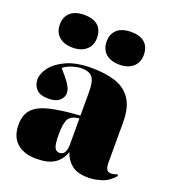

<svg xmlns="http://www.w3.org/2000/svg" viewBox="-144 -893 901 1014"><g transform="rotate(20 306.5 -386.5)"><path d="M176 14Q106 14 66.5 -21Q27 -56 27 -123Q27 -178 55 -209.5Q83 -241 146.5 -257Q210 -273 318 -280V-416Q318 -472 300.5 -494.5Q283 -517 239 -517Q217 -517 185.5 -507Q154 -497 139 -482Q172 -445 187 -423.5Q202 -402 206 -389.5Q210 -377 210 -367Q210 -342 189 -324Q168 -306 128 -306Q81 -306 60 -328Q39 -350 39 -383Q39 -415 66 -451Q93 -487 148.5 -512Q204 -537 289 -537Q364 -537 421 -519Q478 -501 510 -454.5Q542 -408 542 -322V-95Q542 -48 572 -48Q591 -48 608 -56L613 -48Q582 -11 542 1.5Q502 14 468 14Q406 14 374 -12Q342 -38 329 -79Q313 -33 277 -9.5Q241 14 176 14ZM280 -57Q300 -57 309 -73.5Q318 -90 318 -118V-264Q274 -260 259 -236Q244 -212 244 -147Q244 -95 252.5 -76Q261 -57 280 -57ZM419 -603Q370 -603 342 -627.5Q314 -652 314 -696Q314 -738 341 -762.5Q368 -787 419 -787Q471 -787 497 -763Q523 -739 523 -695Q523 -652 494.5 -627.5Q466 -603 419 -603ZM156 -603Q107 -603 79 -627.5Q51 -652 51 -696Q51 -738 78 -762.5Q105 -787 156 -787Q208 -787 234 -763Q260 -739 260 -695Q260 -652 231.5 -627.5Q203 -603 156 -603Z"/></g></svg>

Font: Literata 72pt Black
Style: Regular
Weight: 900
Designer: Latin by Veronika Burian and Jose Scaglione. Greek by Irene Vlachou. Cyrillic by Vera Evstafieva.
Foundry: TypeTogether
Version: Version 3.002